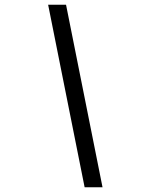

<svg xmlns="http://www.w3.org/2000/svg" viewBox="-20 -731 627 812"><path d="M183.6 -710.9H259.3L413.6 61H337.9Z"/></svg>

Font: Roboto Mono
Style: Italic
Weight: 400
Designer: Google
Version: Version 2.000985; 2015; ttfautohint (v1.3)